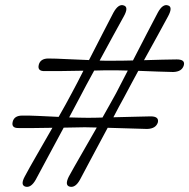

<svg xmlns="http://www.w3.org/2000/svg" viewBox="-20 -718 729 740"><path d="M307 -227.5Q290 -227 269 -226.8Q248 -226.5 225.5 -226Q194.5 -169 164.8 -113.2Q135 -57.5 117.5 -25Q99.5 6.5 78.5 1.5Q57.5 -4 75 -37Q92.5 -70 122 -121Q151.5 -172 182 -225.5Q144.5 -225 109.8 -224.5Q75 -224 52.5 -224.5Q22.5 -223.5 29 -249Q35 -272.5 65.5 -272.5Q90.5 -273 128.2 -271.2Q166 -269.5 206 -267.5Q220.5 -292.5 233.2 -315.8Q246 -339 256 -358Q266 -376 277.5 -398.5Q289 -421 301.5 -445.5Q259.5 -444.5 219 -444.2Q178.5 -444 153 -444Q123 -443 129.5 -468.5Q135.5 -492 165.5 -492.5Q193 -492.5 236 -490.2Q279 -488 323 -486.5Q349.5 -538 375 -587.8Q400.5 -637.5 417 -669Q436.5 -704.5 457 -697Q477 -691 457.5 -655.5Q441 -626 415.8 -579.8Q390.5 -533.5 364 -484.5Q378.5 -484 392.2 -483.8Q406 -483.5 417.5 -484Q433 -484 452.2 -484.2Q471.5 -484.5 492.5 -485Q519.5 -537 545.2 -587.2Q571 -637.5 588 -669Q607 -704.5 628 -697Q647 -691 628 -655.5Q612 -626 587 -580.2Q562 -534.5 535 -486Q571.5 -487 605.2 -488Q639 -489 661 -489Q694.5 -489 688.5 -466.5Q681.5 -441.5 647.5 -440.5Q624 -441 587.5 -442.2Q551 -443.5 513 -445Q497.5 -416 483.2 -389.8Q469 -363.5 458 -342.5Q449 -326.5 438.5 -306.8Q428 -287 417 -266Q457.5 -267 496.5 -268Q535.5 -269 560.5 -269.5Q593.5 -269.5 588.5 -246.5Q581 -222 547 -221Q521 -221.5 479.2 -223Q437.5 -224.5 395 -225.5Q364.5 -168.5 334.8 -113Q305 -57.5 288 -25Q270.5 6.5 249 1.5Q228.5 -3.5 245 -37Q263 -70 292.8 -121.5Q322.5 -173 353 -226.5Q325.5 -227.5 307 -227.5ZM287.5 -342.5Q279 -326.5 268.5 -306.8Q258 -287 246.5 -265.5Q266 -265 284 -264.5Q302 -264 317 -264Q329.5 -264 344.2 -264.2Q359 -264.5 375 -265Q389.5 -291 403 -314.8Q416.5 -338.5 427 -358Q436.5 -376.5 448.2 -399Q460 -421.5 472.5 -446Q454.5 -446.5 437.8 -446.8Q421 -447 407.5 -447Q393.5 -447 377.2 -446.8Q361 -446.5 343 -446Q327 -417 312.8 -390.5Q298.5 -364 287.5 -342.5Z"/></svg>

Font: Fraunces 9pt S100 Light
Style: Italic
Weight: 300
Italic angle: -16°
Version: Version 1.000; ttfautohint (v1.8.3)